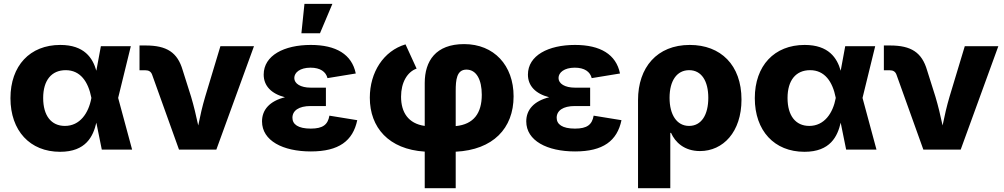

<svg xmlns="http://www.w3.org/2000/svg" viewBox="-20 -790 5303 1014"><path d="M297.4 11.7C434.6 11.7 472.2 -70.8 488.8 -142.1L517.6 0H677.7L604 -272.9L670.9 -545.9H512.7L488.8 -416.5C469.7 -483.4 425.8 -552.7 298.3 -552.7C138.2 -552.7 35.2 -442.9 35.2 -271.5C35.2 -99.6 138.2 11.7 297.4 11.7ZM462.4 -272.9V-271.5C447.8 -192.4 402.3 -125 322.8 -125C250.5 -125 208 -179.2 208 -272.5C208 -365.7 252 -419.4 327.1 -419.4C404.3 -419.4 445.8 -358.9 462.4 -274.4Z M925.3 0H1122.6L1321.3 -545.9H1144L1063.5 -278.8C1048.8 -229.5 1037.6 -180.2 1026.9 -127.4C1015.6 -180.2 1003.9 -229.5 989.3 -278.8L944.8 -419.4C917.5 -513.2 860.8 -549.8 749.5 -549.8H716.8V-418.9H747.6C766.1 -418.9 777.3 -411.6 783.2 -396Z M1621.6 9.8C1769.5 9.8 1843.8 -45.9 1866.7 -155.3L1719.7 -179.2C1711.4 -131.8 1685.5 -110.8 1621.1 -110.8C1553.7 -110.8 1524.4 -133.8 1524.4 -168C1524.4 -205.6 1557.6 -230 1620.6 -230H1701.2V-327.1H1620.6C1567.9 -327.1 1534.2 -348.1 1534.2 -377.9C1534.2 -407.2 1564.5 -432.6 1620.1 -432.6C1671.4 -432.6 1701.2 -411.1 1709.5 -377.4L1858.9 -401.9C1838.4 -502.9 1754.9 -552.7 1621.1 -552.7C1480.5 -552.7 1372.6 -497.1 1372.6 -396C1372.6 -336.9 1412.6 -294.9 1484.9 -276.4C1404.3 -256.3 1363.8 -210.4 1363.8 -148.9C1363.8 -46.9 1474.1 9.8 1621.6 9.8ZM1571.8 -614.3H1669.9L1735.4 -769.5H1587.9Z M2223.1 204.1H2386.7V11.2C2583.5 1.5 2692.4 -111.8 2692.4 -281.2C2692.4 -444.8 2588.9 -557.1 2431.2 -557.1C2281.2 -557.1 2223.1 -467.8 2223.1 -351.6V-125C2135.7 -137.2 2098.1 -197.3 2098.1 -279.3C2098.1 -354.5 2130.9 -410.2 2180.2 -427.7L2121.6 -555.7C2005.4 -521 1933.1 -408.2 1933.1 -273.9C1933.1 -116.7 2032.7 -1.5 2223.1 10.7ZM2386.7 -124V-309.6C2386.7 -367.7 2391.6 -422.4 2443.4 -422.4C2496.1 -422.4 2524.4 -369.1 2524.4 -289.6C2524.4 -192.9 2482.4 -133.3 2386.7 -124Z M3017.1 9.8C3165 9.8 3239.3 -45.9 3262.2 -155.3L3115.2 -179.2C3106.9 -131.8 3081.1 -110.8 3016.6 -110.8C2949.2 -110.8 2919.9 -133.8 2919.9 -168C2919.9 -205.6 2953.1 -230 3016.1 -230H3096.7V-327.1H3016.1C2963.4 -327.1 2929.7 -348.1 2929.7 -377.9C2929.7 -407.2 2960 -432.6 3015.6 -432.6C3066.9 -432.6 3096.7 -411.1 3105 -377.4L3254.4 -401.9C3233.9 -502.9 3150.4 -552.7 3016.6 -552.7C2876 -552.7 2768.1 -497.1 2768.1 -396C2768.1 -336.9 2808.1 -294.9 2880.4 -276.4C2799.8 -256.3 2759.3 -210.4 2759.3 -148.9C2759.3 -46.9 2869.6 9.8 3017.1 9.8Z M3349.6 204.1H3520V-88.4H3523.9C3545.4 -39.1 3593.8 7.8 3676.8 7.8C3798.3 7.8 3896 -92.3 3896 -264.2C3896 -446.8 3786.1 -552.7 3623 -552.7C3449.7 -552.7 3349.6 -433.6 3349.6 -261.7ZM3619.1 -125C3554.2 -125 3516.1 -184.1 3516.1 -273.4C3516.1 -363.8 3554.7 -419.4 3619.6 -419.4C3685.5 -419.4 3720.7 -361.3 3720.7 -273.4C3720.7 -183.6 3684.6 -125 3619.1 -125Z M4228.5 11.7C4365.7 11.7 4403.3 -70.8 4419.9 -142.1L4448.7 0H4608.9L4535.2 -272.9L4602.1 -545.9H4443.8L4419.9 -416.5C4400.9 -483.4 4356.9 -552.7 4229.5 -552.7C4069.3 -552.7 3966.3 -442.9 3966.3 -271.5C3966.3 -99.6 4069.3 11.7 4228.5 11.7ZM4393.6 -272.9V-271.5C4378.9 -192.4 4333.5 -125 4253.9 -125C4181.6 -125 4139.2 -179.2 4139.2 -272.5C4139.2 -365.7 4183.1 -419.4 4258.3 -419.4C4335.4 -419.4 4377 -358.9 4393.6 -274.4Z M4856.4 0H5053.7L5252.4 -545.9H5075.2L4994.6 -278.8C4980 -229.5 4968.8 -180.2 4958 -127.4C4946.8 -180.2 4935.1 -229.5 4920.4 -278.8L4876 -419.4C4848.6 -513.2 4792 -549.8 4680.7 -549.8H4647.9V-418.9H4678.7C4697.3 -418.9 4708.5 -411.6 4714.4 -396Z"/></svg>

Font: Inter ExtraBold
Style: Regular
Weight: 800
Designer: Rasmus Andersson
Foundry: rsms
Version: Version 4.001;git-9221beed3